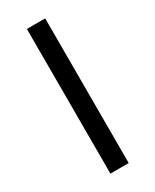

<svg xmlns="http://www.w3.org/2000/svg" viewBox="-174 -705 610 754"><g transform="rotate(-30 131.5 -328.0)"><path d="M90 0H173V-656H90Z"/></g></svg>

Font: Giro Sans Regular
Style: Regular
Weight: 400
Designer: Paul D. Hunt
Foundry: Adobe Systems Incorporated
Version: Version 1.000;PS 1.0;hotconv 1.0.88;makeotf.lib2.5.647800